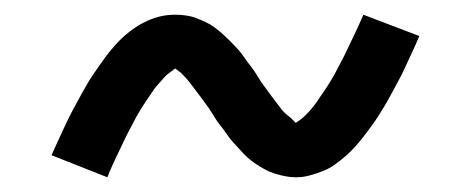

<svg xmlns="http://www.w3.org/2000/svg" viewBox="-20 -427 640 261"><path d="M382 -186Q375 -186 367.5 -187.5Q360 -189 353.5 -191Q347 -193 340.5 -196.5Q334 -200 328 -204Q322 -208 317 -212.5Q312 -217 307 -222.5Q302 -228 297 -233.5Q292 -239 288 -245Q284 -251 279.5 -256.5Q275 -262 271.5 -268Q268 -274 263.5 -280.5Q259 -287 254 -293.5Q249 -300 245 -305.5Q241 -311 237 -316Q233 -321 226 -328L218 -334L213 -330Q207 -326 203.5 -322Q200 -318 195.5 -313Q191 -308 189 -305Q187 -302 185 -299Q183 -296 180.5 -292.5Q178 -289 175.5 -285Q173 -281 170.5 -277Q168 -273 165.5 -268.5Q163 -264 160.5 -259Q158 -254 155 -248.5Q152 -243 149.5 -237.5Q147 -232 144 -226Q141 -220 138 -213.5Q135 -207 132 -200.5Q129 -194 126 -186L50 -216Q55 -227 60 -238Q65 -249 69.5 -258.5Q74 -268 79 -277.5Q84 -287 88.5 -295Q93 -303 97.5 -311Q102 -319 106.5 -325.5Q111 -332 115.5 -338.5Q120 -345 124.5 -351Q129 -357 136 -365Q143 -373 150 -379Q157 -385 164.5 -390Q172 -395 181 -399Q190 -403 199 -405Q208 -407 218 -407Q225 -407 232.5 -406Q240 -405 246.5 -402.5Q253 -400 259.5 -397Q266 -394 272 -389.5Q278 -385 283 -380.5Q288 -376 293 -371Q298 -366 303 -360.5Q308 -355 312 -349Q316 -343 320.5 -337.5Q325 -332 328.5 -326Q332 -320 336.5 -313.5Q341 -307 346 -300.5Q351 -294 355 -288.5Q359 -283 363 -278Q367 -273 375 -267L382 -260L388 -264Q393 -268 396.5 -271.5Q400 -275 404.5 -280.5Q409 -286 411 -289Q413 -292 415 -295Q417 -298 419.5 -301.5Q422 -305 424.5 -309Q427 -313 429.5 -317Q432 -321 434.5 -325.5Q437 -330 439.5 -335Q442 -340 445 -345.5Q448 -351 450.5 -356.5Q453 -362 456 -368Q459 -374 462 -380.5Q465 -387 468 -393.5Q471 -400 474 -407L550 -378Q545 -366 540 -355.5Q535 -345 530.5 -335Q526 -325 521 -316Q516 -307 511.5 -298.5Q507 -290 502.5 -282.5Q498 -275 493.5 -268Q489 -261 484.5 -255Q480 -249 475.5 -243Q471 -237 464 -229Q457 -221 450 -215Q443 -209 435.5 -203.5Q428 -198 419 -194.5Q410 -191 401 -188.5Q392 -186 382 -186Z"/></svg>

Font: R Plex Mono
Style: Regular
Weight: 400
Monospace: yes
Designer: Belleve Invis
Foundry: Belleve Invis
Version: Version 31.8.0